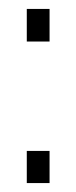

<svg xmlns="http://www.w3.org/2000/svg" viewBox="-20 -461 171 430"><path d="M40 -368V-441H91V-368ZM40 -51V-123H91V-51Z"/></svg>

Font: Turret Road
Style: Regular
Weight: 400
Designer: Noponies
Foundry: Noponies
Version: Version 1.001; ttfautohint (v1.8)